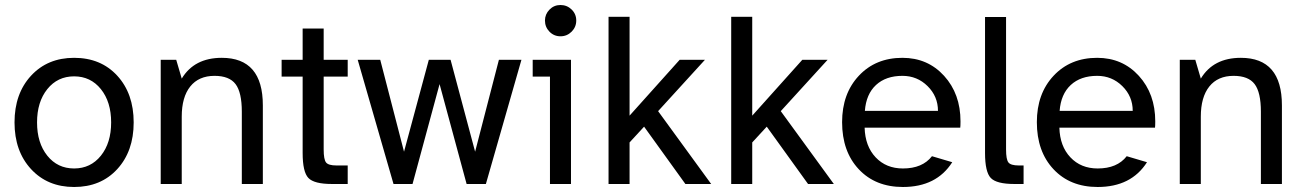

<svg xmlns="http://www.w3.org/2000/svg" viewBox="-20 -735 5209 767"><path d="M169 -379Q128 -328 128 -246Q128 -164 169 -113Q210 -62 276 -62Q342 -62 383 -113Q424 -164 424 -246Q424 -328 383 -379Q342 -430 276 -430Q210 -430 169 -379ZM276 12Q170 12 104 -59.5Q38 -131 38 -246Q38 -361 104 -432.5Q170 -504 276 -504Q383 -504 448.5 -432.5Q514 -361 514 -246Q514 -131 448.5 -59.5Q383 12 276 12Z M837 -432Q774 -432 740 -389.5Q706 -347 706 -269V0H622V-496H684L706 -421Q756 -504 866 -504Q1030 -504 1030 -314V0H946V-289Q946 -366 921 -399Q896 -432 837 -432Z M1273 -138Q1273 -98 1282.5 -86Q1292 -74 1324 -74H1369V0H1306Q1235 0 1212 -24Q1189 -48 1189 -124V-429H1105V-496H1189V-621H1273V-496H1369V-429H1273Z M1552 0 1409 -496H1499L1594 -129L1693 -496H1780L1878 -129L1973 -496H2063L1921 0H1844L1736 -399L1628 0Z M2157 -653Q2157 -678 2175 -696.5Q2193 -715 2219 -715Q2245 -715 2263.5 -697Q2282 -679 2282 -653Q2282 -627 2263.5 -608.5Q2245 -590 2219 -590Q2193 -590 2175 -608.5Q2157 -627 2157 -653ZM2177 0V-429H2108V-496H2261V0Z M2411 0V-668H2495V-273L2695 -496H2796L2609 -291L2821 0H2718L2553 -229L2495 -166V0Z M2901 0V-668H2985V-273L3185 -496H3286L3099 -291L3311 0H3208L3043 -229L2985 -166V0Z M3727 -292Q3727 -350 3685.5 -391Q3644 -432 3585 -432Q3519 -432 3479.5 -395.5Q3440 -359 3435 -292ZM3784 -87Q3721 12 3587 12Q3477 12 3410.5 -59Q3344 -130 3344 -247Q3344 -361 3411 -432.5Q3478 -504 3585 -504Q3686 -504 3751.5 -432Q3817 -360 3817 -250Q3817 -232 3816 -225H3434Q3436 -151 3478 -106.5Q3520 -62 3587 -62Q3665 -62 3703 -111Z M3999 -138Q3999 -98 4008.5 -86Q4018 -74 4050 -74H4069V0H4032Q3961 0 3938 -24Q3915 -48 3915 -124V-667H3999Z M4505 -292Q4505 -350 4463.5 -391Q4422 -432 4363 -432Q4297 -432 4257.5 -395.5Q4218 -359 4213 -292ZM4562 -87Q4499 12 4365 12Q4255 12 4188.5 -59Q4122 -130 4122 -247Q4122 -361 4189 -432.5Q4256 -504 4363 -504Q4464 -504 4529.5 -432Q4595 -360 4595 -250Q4595 -232 4594 -225H4212Q4214 -151 4256 -106.5Q4298 -62 4365 -62Q4443 -62 4481 -111Z M4908 -432Q4845 -432 4811 -389.5Q4777 -347 4777 -269V0H4693V-496H4755L4777 -421Q4827 -504 4937 -504Q5101 -504 5101 -314V0H5017V-289Q5017 -366 4992 -399Q4967 -432 4908 -432Z"/></svg>

Font: Atkinson Hyperlegible Pro
Style: Regular
Weight: 400
Designer: Elliott Scott, Megan Eiswerth, Linus Boman, Theodore Petrosky, Jacob Perez
Foundry: Braille Institute
Version: Version 1.5.1